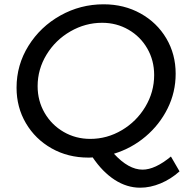

<svg xmlns="http://www.w3.org/2000/svg" viewBox="-20 -726 861 893"><path d="M815 71Q775 107 727 127Q679 147 632 147Q570 147 513.5 110.5Q457 74 411 6Q405 7 391 7Q296 7 220 -36Q144 -79 100.5 -153Q57 -227 57 -318Q57 -424 112.5 -513Q168 -602 261 -654Q354 -706 462 -706Q557 -706 633.5 -663.5Q710 -621 753.5 -547.5Q797 -474 797 -383Q797 -297 759.5 -221.5Q722 -146 657 -91Q592 -36 510 -11Q578 63 643 63Q701 63 775 2ZM400 -80Q478 -80 546.5 -120.5Q615 -161 656 -229.5Q697 -298 697 -377Q697 -445 665 -500.5Q633 -556 577.5 -588Q522 -620 455 -620Q377 -620 307.5 -580Q238 -540 196.5 -472Q155 -404 155 -325Q155 -257 187.5 -201Q220 -145 276 -112.5Q332 -80 400 -80Z"/></svg>

Font: TypoPRO Montserrat
Style: Italic
Weight: 400
Italic angle: -11.3°
Designer: Julieta Ulanovsky
Foundry: Julieta Ulanovsky
Version: Version 6.001